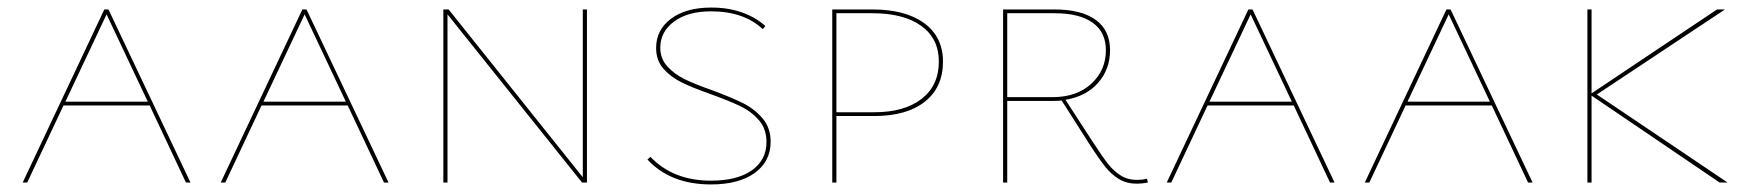

<svg xmlns="http://www.w3.org/2000/svg" viewBox="-20 -483 4615 508"><path d="M376 -204H148L52 0H40L256 -458H267L484 0H472ZM371 -214 262 -445 153 -214Z M900 -204H672L576 0H564L780 -458H791L1008 0H996ZM895 -214 786 -445 677 -214Z M1533 -458V0H1520L1164 -445V0H1153V-458H1167L1522 -14V-458Z M1860 -234Q1812 -251 1783.5 -265Q1755 -279 1735.5 -301Q1716 -323 1716 -356Q1716 -404 1755.5 -433.5Q1795 -463 1862 -463Q1907 -463 1943.5 -450Q1980 -437 2005 -414L1998 -406Q1948 -453 1861 -453Q1800 -453 1763.5 -426Q1727 -399 1727 -357Q1727 -328 1745.5 -307.5Q1764 -287 1791.5 -273.5Q1819 -260 1865 -244Q1916 -225 1946 -210Q1976 -195 1997.5 -170Q2019 -145 2019 -108Q2019 -56 1977 -25.5Q1935 5 1861 5Q1754 5 1693 -61L1701 -68Q1761 -5 1861 -5Q1931 -5 1969.5 -32.5Q2008 -60 2008 -107Q2008 -142 1988 -165Q1968 -188 1939 -202Q1910 -216 1860 -234Z M2475 -320Q2475 -252 2427 -214Q2379 -176 2293 -176H2193V0H2182V-458H2288Q2376 -458 2425.5 -421.5Q2475 -385 2475 -320ZM2464 -320Q2464 -381 2417.5 -414.5Q2371 -448 2288 -448H2193V-186H2293Q2373 -186 2418.5 -221.5Q2464 -257 2464 -320Z M3017 0Q3002 3 2988 3Q2961 3 2941 -9Q2921 -21 2904.5 -41.5Q2888 -62 2861 -104L2789 -217Q2781 -216 2765 -216H2645V0H2634V-458H2770Q2841 -458 2879 -430.5Q2917 -403 2917 -350Q2917 -300 2885.5 -264Q2854 -228 2799 -219L2871 -108Q2897 -68 2912 -49Q2927 -30 2945.5 -18.5Q2964 -7 2989 -7Q3002 -7 3015 -10ZM2765 -226Q2829 -226 2867.5 -261.5Q2906 -297 2906 -350Q2906 -398 2871 -423Q2836 -448 2770 -448H2645V-226Z M3403 -204H3175L3079 0H3067L3283 -458H3294L3511 0H3499ZM3398 -214 3289 -445 3180 -214Z M3927 -204H3699L3603 0H3591L3807 -458H3818L4035 0H4023ZM3922 -214 3813 -445 3704 -214Z M4530 0 4191 -230V0H4180V-458H4191V-236L4523 -458H4544L4205 -233L4551 0Z"/></svg>

Font: Ysabeau SC Hairline
Style: Regular
Weight: 100
Designer: Christian Thalmann (Catharsis Fonts)
Version: Version 0.003